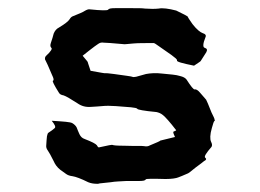

<svg xmlns="http://www.w3.org/2000/svg" viewBox="-20 -443 640 473"><path d="M414.1 -417C395.5 -421.9 379.9 -423.8 371.1 -421.9C361.3 -420.9 350.6 -420.9 336.9 -421.9C331.1 -422.9 320.3 -422.9 305.7 -422.9H294.9H263.7C252.9 -422.9 248 -421.9 246.1 -418.9C244.1 -417 229.5 -417 202.1 -419.9C198.2 -420.9 193.4 -418.9 188.5 -416C184.6 -413.1 174.8 -409.2 160.2 -403.3C157.2 -402.3 154.3 -400.4 151.4 -395.5C148.4 -390.6 139.6 -383.8 125 -375C119.1 -372.1 115.2 -367.2 112.3 -360.4C110.4 -353.5 108.4 -345.7 105.5 -337.9C103.5 -332 103.5 -328.1 106.4 -325.2C109.4 -323.2 105.5 -316.4 93.8 -305.7C91.8 -303.7 90.8 -301.8 90.8 -298.8C90.8 -296.9 90.8 -295.9 91.8 -294.9C93.8 -291 99.6 -279.3 108.4 -257.8C112.3 -250 113.3 -245.1 110.4 -244.1C108.4 -243.2 113.3 -233.4 125 -214.8C127 -210.9 130.9 -209 136.7 -208C142.6 -206.1 154.3 -199.2 170.9 -188.5C180.7 -181.6 191.4 -178.7 204.1 -179.7C215.8 -180.7 225.6 -180.7 231.4 -181.6C241.2 -182.6 252 -182.6 265.6 -181.6C279.3 -180.7 292 -179.7 302.7 -178.7C311.5 -177.7 317.4 -176.8 318.4 -174.8C319.3 -172.9 334 -169.9 365.2 -167C370.1 -166 376 -164.1 381.8 -159.2C387.7 -154.3 398.4 -142.6 414.1 -122.1C413.1 -121.1 411.1 -120.1 408.2 -119.1C405.3 -118.2 407.2 -114.3 411.1 -105.5C387.7 -99.6 376 -96.7 375 -96.7C375 -95.7 366.2 -91.8 349.6 -85C344.7 -82 339.8 -82 335 -83C330.1 -84 313.5 -83 285.2 -84C267.6 -84 258.8 -85 257.8 -85.9C256.8 -86.9 246.1 -85 224.6 -80.1C222.7 -79.1 220.7 -81.1 218.8 -85C215.8 -88.9 206.1 -93.8 188.5 -100.6C182.6 -102.5 178.7 -106.4 175.8 -112.3C172.9 -118.2 170.9 -124 168.9 -128.9C167 -132.8 163.1 -136.7 158.2 -139.6C153.3 -142.6 136.7 -143.6 107.4 -145.5C115.2 -135.7 118.2 -129.9 114.3 -127C111.3 -124 105.5 -120.1 99.6 -116.2C97.7 -115.2 96.7 -112.3 95.7 -107.4C94.7 -101.6 94.7 -93.8 93.8 -83C93.8 -80.1 94.7 -76.2 97.7 -72.3C100.6 -68.4 105.5 -59.6 112.3 -45.9C115.2 -39.1 120.1 -31.2 128.9 -24.4C136.7 -18.6 141.6 -15.6 142.6 -14.6C146.5 -11.7 151.4 -9.8 159.2 -8.8C166 -7.8 179.7 -2.9 197.3 5.9C204.1 8.8 211.9 9.8 219.7 9.8C221.7 9.8 222.7 9.8 225.6 8.8C237.3 7.8 246.1 6.8 252.9 5.9C263.7 3.9 276.4 3.9 291 2.9H321.3C332 2.9 337.9 2 338.9 -1C339.8 -2.9 355.5 -2.9 387.7 -2C403.3 -2 414.1 -3.9 418.9 -5.9C423.8 -7.8 431.6 -10.7 442.4 -15.6C443.4 -15.6 450.2 -20.5 461.9 -30.3C473.6 -39.1 480.5 -43.9 482.4 -45.9C488.3 -48.8 489.3 -51.8 485.4 -54.7C482.4 -57.6 488.3 -66.4 501 -81.1C502.9 -84 502.9 -87.9 500 -93.8C497.1 -99.6 497.1 -111.3 502 -127.9C504.9 -138.7 506.8 -144.5 508.8 -145.5C509.8 -146.5 509.8 -146.5 508.8 -147.5C508.8 -150.4 505.9 -156.2 501 -166C493.2 -185.5 489.3 -195.3 488.3 -196.3C489.3 -196.3 483.4 -202.1 472.7 -214.8C467.8 -220.7 462.9 -223.6 460 -222.7C457 -221.7 450.2 -230.5 439.5 -247.1C436.5 -251 431.6 -253.9 422.9 -255.9C414.1 -258.8 399.4 -259.8 379.9 -261.7C364.3 -263.7 350.6 -262.7 339.8 -260.7C330.1 -257.8 322.3 -255.9 315.4 -253.9C310.5 -252.9 307.6 -252.9 305.7 -253.9C303.7 -254.9 288.1 -256.8 260.7 -260.7C247.1 -262.7 241.2 -262.7 240.2 -262.7C239.3 -261.7 226.6 -264.6 203.1 -268.6L196.3 -289.1C197.3 -290 192.4 -294.9 183.6 -305.7C194.3 -314.5 201.2 -319.3 202.1 -320.3C204.1 -321.3 209 -326.2 220.7 -334C225.6 -337.9 230.5 -338.9 235.4 -337.9C239.3 -337.9 255.9 -336.9 287.1 -334C290 -334 296.9 -335 308.6 -335.9C320.3 -336.9 335.9 -336.9 356.4 -336.9H359.4C361.3 -336.9 375 -326.2 402.3 -307.6C411.1 -300.8 417 -296.9 416 -293.9C415 -291 428.7 -287.1 458 -281.2C469.7 -289.1 474.6 -292 474.6 -293L488.3 -314.5C491.2 -320.3 490.2 -323.2 484.4 -325.2C479.5 -326.2 479.5 -335 486.3 -351.6C488.3 -355.5 486.3 -359.4 479.5 -361.3C473.6 -363.3 464.8 -370.1 454.1 -383.8C446.3 -394.5 442.4 -401.4 442.4 -402.3C441.4 -403.3 432.6 -408.2 414.1 -417Z"/></svg>

Font: Hermetico
Style: Regular
Weight: 400
Version: Version 1.0